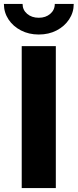

<svg xmlns="http://www.w3.org/2000/svg" viewBox="-62 -964 398 984"><path d="M224.1 -727.5V0H49.3V-727.5ZM136.7 -787.1Q85.9 -787.1 45.4 -808.1Q4.9 -829.1 -18.6 -864.7Q-42 -900.4 -42 -943.8H53.7Q53.7 -913.1 77.1 -893.1Q100.6 -873 136.7 -873Q172.4 -873 195.6 -893.1Q218.8 -913.1 218.8 -943.8H315.9Q315.9 -900.4 292.2 -864.7Q268.6 -829.1 228.3 -808.1Q188 -787.1 136.7 -787.1Z"/></svg>

Font: Inter 28pt ExtraBold
Style: Regular
Weight: 800
Designer: Rasmus Andersson
Foundry: rsms
Version: Version 4.001;git-66647c0bb